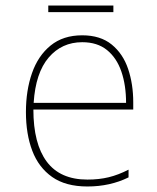

<svg xmlns="http://www.w3.org/2000/svg" viewBox="-20 -666 570 696"><path d="M297 10Q218 10 169 -24.5Q120 -59 97 -119.5Q74 -180 74 -260Q74 -338 96 -401Q118 -464 163.5 -501Q209 -538 278 -538Q344 -538 385 -504.5Q426 -471 444.5 -416Q463 -361 463 -295V-269H101Q101 -145 149.5 -80Q198 -15 297 -15Q339 -15 374 -23.5Q409 -32 446 -51V-23Q379 10 297 10ZM437 -293Q437 -357 420 -406.5Q403 -456 368 -484.5Q333 -513 278 -513Q204 -513 156.5 -457.5Q109 -402 102 -293ZM155 -622V-646H391V-622Z"/></svg>

Font: Noto Sans Mono Condensed Thin
Style: Regular
Weight: 100
Width: 3
Designer: Monotype Design Team
Foundry: Monotype Imaging Inc.
Version: Version 2.014; ttfautohint (v1.8.4.7-5d5b)